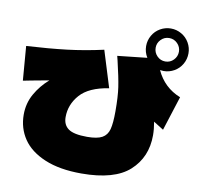

<svg xmlns="http://www.w3.org/2000/svg" viewBox="-99 -1062 1199 1170"><g transform="rotate(10 500.0 -476.5)"><path d="M992 -556 924 -343 862 -382Q870 -337 870 -299Q870 -163 777 -78.5Q684 6 480 6Q345 6 253 -32.5Q161 -71 116.5 -137Q72 -203 72 -287Q72 -357 105 -415.5Q138 -474 190 -519Q161 -513 108 -504Q93 -501 74 -497.5Q55 -494 31 -489L14 -701Q154 -709 262.5 -722Q371 -735 487 -761L557 -535Q434 -516 380 -455Q326 -394 326 -316Q326 -268 359.5 -244Q393 -220 475 -220Q538 -220 568.5 -237Q599 -254 609 -291.5Q619 -329 619 -404Q619 -494 610.5 -551.5Q602 -609 578 -710Q575 -721 571 -738L754 -758Q734 -790 734 -828Q734 -863 751.5 -893.5Q769 -924 799.5 -941.5Q830 -959 865 -959Q900 -959 930.5 -941.5Q961 -924 978.5 -893.5Q996 -863 996 -828Q996 -792 978.5 -761.5Q961 -731 930.5 -713.5Q900 -696 865 -696Q857 -696 843 -698Q889 -597 992 -556ZM793 -828Q793 -798 814 -776.5Q835 -755 865 -755Q895 -755 916 -776.5Q937 -798 937 -828Q937 -857 916 -878.5Q895 -900 865 -900Q835 -900 814 -878.5Q793 -857 793 -828Z"/></g></svg>

Font: Dela Gothic One
Style: Regular
Weight: 400
Designer: aratakana
Foundry: aratakana
Version: Version 1.004